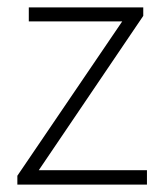

<svg xmlns="http://www.w3.org/2000/svg" viewBox="-20 -500 444 520"><path d="M27 0V-24L311 -442H58V-480H368V-457L85 -39H378V0Z"/></svg>

Font: Toshiba Sans Light
Style: Regular
Weight: 300
Designer: Paul D. Hunt
Foundry: Toshiba Corporation
Version: Version 2.020;PS 2.0;hotconv 1.0.86;makeotf.lib2.5.63406